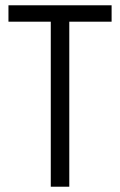

<svg xmlns="http://www.w3.org/2000/svg" viewBox="-20 -706 454 726"><path d="M172 0V-624H12V-686H402V-624H242V0Z"/></svg>

Font: Archivo ExtraCondensed Light
Style: Regular
Weight: 300
Width: 2
Designer: Hector Gatti
Foundry: Omnibus-Type
Version: Version 2.001